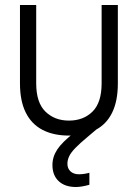

<svg xmlns="http://www.w3.org/2000/svg" viewBox="-20 -531 553 769"><path d="M256 12Q194 12 150 -11Q106 -34 83 -80.5Q60 -127 60 -197V-511H125V-197Q125 -120 162 -84Q199 -48 256 -48Q314 -48 350.5 -84Q387 -120 387 -197V-511H452V-197Q452 -127 429.5 -80.5Q407 -34 363.5 -11Q320 12 256 12ZM284 218Q240 218 215 194.5Q190 171 190 130Q190 97 209.5 67.5Q229 38 279 -1L317 -32L341 -20L407 -47L330 18Q300 43 282 61.5Q264 80 257 95Q250 110 250 125Q250 144 262.5 155.5Q275 167 296 167Q306 167 316.5 165.5Q327 164 338 161V209Q324 213 310 215.5Q296 218 284 218Z"/></svg>

Font: TikTok Sans 24pt Light
Style: Regular
Weight: 300
Version: Version 4.000